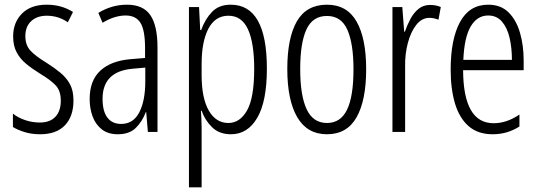

<svg xmlns="http://www.w3.org/2000/svg" viewBox="-20 -562 2294 818"><path d="M293 -134Q293 -66 256.5 -28Q220 10 151 10Q114 10 84 0.5Q54 -9 35 -21V-78Q56 -61 86.5 -50.5Q117 -40 150 -40Q193 -40 216 -64.5Q239 -89 239 -133Q239 -175 217.5 -198Q196 -221 151 -248Q117 -269 91.5 -290Q66 -311 51 -339Q36 -367 36 -407Q36 -466 73.5 -504Q111 -542 179 -542Q242 -542 291 -511L269 -467Q229 -495 179 -495Q138 -495 113 -472Q88 -449 88 -408Q88 -370 109.5 -346.5Q131 -323 179 -294Q212 -273 237.5 -252Q263 -231 278 -203.5Q293 -176 293 -134Z M521 -542Q590 -542 620.5 -497.5Q651 -453 651 -360V0H610L603 -84H601Q586 -44 558.5 -17Q531 10 482 10Q440 10 413.5 -11Q387 -32 374.5 -66Q362 -100 362 -140Q362 -219 407.5 -261Q453 -303 537 -310L598 -315V-358Q598 -433 578.5 -464.5Q559 -496 515 -496Q494 -496 469.5 -489Q445 -482 417 -465L399 -507Q456 -542 521 -542ZM543 -269Q417 -257 417 -141Q417 -88 437.5 -61Q458 -34 496 -34Q548 -34 573.5 -83.5Q599 -133 599 -216V-274Z M963 -542Q1117 -542 1117 -270Q1117 -130 1076 -60Q1035 10 964 10Q914 10 883.5 -20Q853 -50 839 -90H836Q837 -75 838 -56.5Q839 -38 839 -19V236H785V-532H828L833 -434H837Q854 -481 883.5 -511.5Q913 -542 963 -542ZM953 -495Q897 -495 868 -440Q839 -385 839 -289V-242Q839 -144 869.5 -91Q900 -38 953 -38Q1002 -38 1032.5 -91.5Q1063 -145 1063 -269Q1063 -379 1036.5 -437Q1010 -495 953 -495Z M1540 -267Q1540 -134 1499 -62Q1458 10 1373 10Q1289 10 1246.5 -62.5Q1204 -135 1204 -268Q1204 -401 1245 -471.5Q1286 -542 1373 -542Q1458 -542 1499 -470.5Q1540 -399 1540 -267ZM1259 -268Q1259 -155 1286.5 -96.5Q1314 -38 1373 -38Q1431 -38 1458.5 -94.5Q1486 -151 1486 -267Q1486 -376 1460 -435Q1434 -494 1373 -494Q1312 -494 1285.5 -436.5Q1259 -379 1259 -268Z M1813 -541Q1823 -541 1835 -539Q1847 -537 1858 -532L1848 -478Q1841 -481 1830.5 -483.5Q1820 -486 1810 -486Q1777 -486 1753.5 -456Q1730 -426 1717.5 -378.5Q1705 -331 1706 -279V0H1652V-532H1694L1702 -427H1705Q1715 -456 1729 -482Q1743 -508 1763.5 -524.5Q1784 -541 1813 -541Z M2060 -542Q2114 -542 2147 -509Q2180 -476 2195.5 -422Q2211 -368 2211 -305V-263H1953Q1954 -37 2083 -37Q2139 -37 2193 -74V-23Q2168 -7 2139.5 1.5Q2111 10 2079 10Q2016 10 1976.5 -24.5Q1937 -59 1918.5 -121Q1900 -183 1900 -265Q1900 -395 1940 -468.5Q1980 -542 2060 -542ZM2060 -496Q2013 -496 1985.5 -449.5Q1958 -403 1954 -307H2161Q2161 -358 2151 -401Q2141 -444 2118.5 -470Q2096 -496 2060 -496Z"/></svg>

Font: Noto Sans Gurmukhi ExtraCondensed Light
Style: Regular
Weight: 300
Width: 2
Designer: Jelle Bosma - Monotype Design Team
Foundry: Monotype Imaging Inc.
Version: Version 2.004; ttfautohint (v1.8.4.7-5d5b)